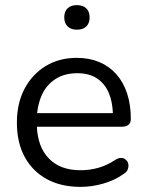

<svg xmlns="http://www.w3.org/2000/svg" viewBox="-20 -721 572 750"><path d="M295 9Q218 9 162.5 -21.5Q107 -52 76.5 -108Q46 -164 46 -242Q46 -318 76 -374.5Q106 -431 158.5 -463Q211 -495 280 -495Q329 -495 368 -478.5Q407 -462 434.5 -431Q462 -400 476.5 -356Q491 -312 491 -257Q491 -241 482 -233.5Q473 -226 456 -226H124Q128 -147 169 -104Q213 -56 295 -56Q329 -56 362.5 -65Q396 -74 428 -95Q441 -104 452 -104Q453 -104 459 -103.5Q465 -103 472 -96.5Q479 -90 480.5 -83.5Q482 -77 482 -74Q482 -67 478.5 -58Q475 -49 462 -41Q429 -17 384 -4Q339 9 295 9ZM405 -358Q389 -395 358.5 -415Q328 -435 282 -435Q231 -435 195.5 -411.5Q160 -388 142 -347Q129 -316 125 -279H421Q419 -325 405 -358ZM280 -605Q257 -605 244 -618Q231 -631 231 -653Q231 -676 244 -688.5Q257 -701 280 -701Q304 -701 317 -688.5Q330 -676 330 -653Q330 -630 317 -617.5Q304 -605 280 -605Z"/></svg>

Font: Nunito
Style: Regular
Weight: 400
Designer: Vernon Adams
Foundry: Vernon Adams
Version: Version 3.602